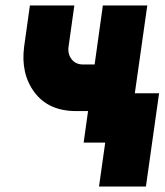

<svg xmlns="http://www.w3.org/2000/svg" viewBox="-20 -520 600 700"><path d="M89 -500 68 -350Q55 -251 106 -183Q157 -115 258 -115H301L285 0H446L517 -500H355L325 -285H282Q256 -285 241 -304Q226 -324 230 -350L251 -500ZM341 160H512L560 -180H389Z"/></svg>

Font: Unageo
Style: Black-Italic
Weight: 900
Designer: Richard Sepsi
Foundry: Richard Sepsi
Version: Version 2.000